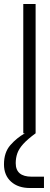

<svg xmlns="http://www.w3.org/2000/svg" viewBox="-63 -670 253 965"><path d="M116 0Q75 30 53.5 54Q32 78 24 101Q16 124 16 150Q16 218 96 218H158V275H88Q28 275 -7.5 243Q-43 211 -43 156Q-43 96 -11 59.5Q21 23 62 0H54V-650H116Z"/></svg>

Font: Overused Grotesk Book
Style: Regular
Weight: 350
Version: Version 0.003